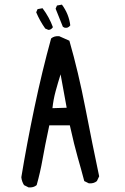

<svg xmlns="http://www.w3.org/2000/svg" viewBox="-20 -811 540 831"><path d="M103.5 0 84 -9.8Q74.2 -25.4 72.3 -43.9Q95.7 -186.5 128.9 -344.7Q162.1 -502.9 201.2 -644.5Q214.8 -656.2 236.3 -654.3Q258.8 -644.5 280.3 -634.8Q319.3 -499 349.6 -342.8Q379.9 -186.5 409.2 -47.9L399.4 -27.3Q385.7 -15.6 364.3 -17.6L344.7 -27.3Q331.1 -79.1 316.4 -129.9Q301.8 -180.7 282.2 -268.6H193.4Q173.8 -176.8 164.1 -121.1Q154.3 -65.4 138.7 -9.8Q125 2 103.5 0ZM268.6 -344.7 242.2 -489.3Q230.5 -452.1 220.7 -416Q210.9 -379.9 207 -342.8ZM189.5 -681.6 175.8 -687.5Q152.3 -720.7 136.7 -757.8L142.6 -771.5L164.1 -775.4Q193.4 -736.3 209 -693.4Q201.2 -681.6 189.5 -681.6ZM258.8 -691.4 252 -695.3 220.7 -773.4 226.6 -787.1 248 -791Q278.3 -750 284.2 -701.2Q274.4 -687.5 258.8 -691.4Z"/></svg>

Font: JasonHandwriting2
Style: Regular
Weight: 400
Version: Version 1.05.10